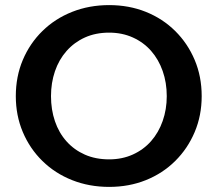

<svg xmlns="http://www.w3.org/2000/svg" viewBox="-20 -720 854 753"><path d="M408 13Q330 13 263 -13.5Q196 -40 146.5 -88.5Q97 -137 69.5 -202Q42 -267 42 -343Q42 -420 69.5 -485Q97 -550 146.5 -598.5Q196 -647 263 -673.5Q330 -700 408 -700Q486 -700 552 -673.5Q618 -647 667 -598.5Q716 -550 743.5 -485Q771 -420 771 -343Q771 -267 743.5 -202Q716 -137 667 -88.5Q618 -40 552 -13.5Q486 13 408 13ZM408 -95Q459 -95 501 -114Q543 -133 572.5 -166.5Q602 -200 618 -245.5Q634 -291 634 -343Q634 -396 618 -441.5Q602 -487 572.5 -520.5Q543 -554 501 -573Q459 -592 408 -592Q355 -592 313 -573Q271 -554 241 -520Q211 -486 195.5 -440.5Q180 -395 180 -343Q180 -290 195.5 -244.5Q211 -199 241 -165.5Q271 -132 313 -113.5Q355 -95 408 -95Z"/></svg>

Font: BioRhyme ExtraBold
Style: Bold
Weight: 700
Version: Version 1.600;gftools[0.9.33]